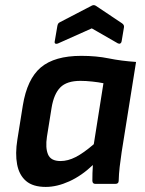

<svg xmlns="http://www.w3.org/2000/svg" viewBox="-20 -724 571 756"><path d="M160.1 12Q109.8 12 82.6 -11.3Q55.4 -34.6 47.4 -76.7Q39.4 -118.9 48.4 -174.5L69.8 -308.3Q86.8 -413 140.8 -458.6Q194.9 -504.1 300 -504.1Q359.1 -504.1 408.1 -494.1Q457 -484.1 515.7 -480.1L459 -125.1Q454.6 -96 451.3 -67.5Q448 -39 447.3 -11.7Q447 0 434.3 0H355.4Q344.4 0 343.7 -11.7Q343.4 -26.3 344.1 -42.3Q344.7 -58.3 345.7 -74.3Q301.4 -32 252.9 -10Q204.4 12 160.1 12ZM218.3 -89.9Q247.5 -89.9 278.2 -105.7Q308.9 -121.4 349.3 -156.2L387.3 -396.3Q367.7 -400.3 343 -402.9Q318.2 -405.6 296.9 -405.6Q242.9 -405.6 217.5 -379.8Q192.1 -354.1 183.1 -299.6L164.8 -185.5Q158.2 -141.6 169.2 -115.8Q180.1 -89.9 218.3 -89.9ZM208.4 -552.9Q202.4 -550.3 198.4 -552.1Q194.3 -553.9 195.3 -560L206 -622.6Q207.4 -628.6 209.4 -631.4Q211.4 -634.3 216.1 -636.6L340.4 -701.3Q349.1 -706.3 357.2 -701.3L459.9 -632.6Q469.6 -626.3 468.2 -616.9L458.9 -561.3Q457.9 -555.3 453.8 -552.9Q449.8 -550.6 444.1 -553.3L341.4 -612.3Z"/></svg>

Font: Sofia Sans Hairline
Style: Italic
Weight: 1
Italic angle: -9°
Designer: Botio Nikoltchev, Ani Petrova
Foundry: lettersoup
Version: Version 4.102